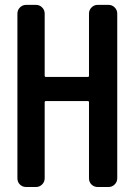

<svg xmlns="http://www.w3.org/2000/svg" viewBox="-20 -750 540 770"><path d="M85 0Q70.3 0 60.1 -9.8Q49.8 -19.5 49.8 -35.2V-695.3Q49.8 -710 60.1 -720.2Q70.3 -730.5 85 -730.5H124Q138.7 -730.5 148.9 -720.2Q159.2 -710 159.2 -695.3V-446.3Q159.2 -441.4 164.1 -441.4H332Q336.9 -441.4 336.9 -446.3V-695.3Q336.9 -710 347.2 -720.2Q357.4 -730.5 372.1 -730.5H415Q429.7 -730.5 439.9 -720.2Q450.2 -710 450.2 -695.3V-35.2Q450.2 -20.5 439.9 -10.3Q429.7 0 415 0H372.1Q357.4 0 347.2 -9.8Q336.9 -19.5 336.9 -35.2V-339.8Q336.9 -344.7 332 -344.7H164.1Q159.2 -344.7 159.2 -339.8V-35.2Q159.2 -20.5 148.9 -10.3Q138.7 0 124 0Z"/></svg>

Font: Rounded-L Mgen+ 1m medium
Style: Regular
Weight: 500
Designer: [Source Han Sans]
Ryoko NISHIZUKA  (kana & ideographs); Paul D. Hunt (Latin, Greek & Cyrillic); Wenlong ZHANG  (bopomofo
Version: Version 1.059.20150602